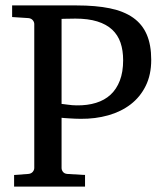

<svg xmlns="http://www.w3.org/2000/svg" viewBox="-20 -691 619 711"><path d="M436 -467.8Q436 -504.4 426.3 -533Q416.5 -561.5 395.3 -581.3Q374 -601.1 340.3 -611.6Q306.6 -622.1 258.8 -622.1Q252 -622.1 243.2 -621.8Q234.4 -621.6 226.6 -621.6Q217.8 -621.1 208 -621.1V-306.2Q209 -306.2 215.3 -305.4Q221.7 -304.7 230 -303.5Q238.3 -302.2 247.6 -301.5Q256.8 -300.8 264.2 -300.8Q303.7 -300.3 335.4 -310.1Q367.2 -319.8 389.4 -340.3Q411.6 -360.8 423.8 -392.6Q436 -424.3 436 -467.8ZM540 -469.2Q540 -414.1 519.5 -372.8Q499 -331.5 463.6 -304.4Q428.2 -277.3 380.6 -263.9Q333 -250.5 278.8 -251Q269 -251 257.6 -251.5Q246.1 -252 235.6 -252.7Q225.1 -253.4 217.5 -253.9Q210 -254.4 208 -254.9V-68.8Q208 -61.5 213.1 -54.7Q218.3 -47.9 229 -46.9L294.9 -43V0H32.2V-43L85 -46.9Q95.7 -47.9 101.3 -54.7Q106.9 -61.5 106.9 -68.8V-602.1Q106.9 -609.4 101.3 -616.2Q95.7 -623 85 -624L24.9 -627.9V-670.9H264.2Q335 -670.9 387 -660.2Q439 -649.4 472.9 -625.5Q506.8 -601.6 523.4 -563.2Q540 -524.9 540 -469.2Z"/></svg>

Font: Charis SIL CyrE
Style: Regular
Weight: 400
Foundry: SIL International
Version: Version 5.000